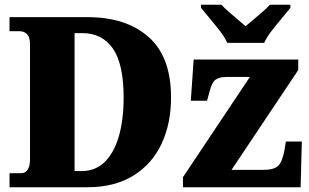

<svg xmlns="http://www.w3.org/2000/svg" viewBox="-20 -786 1298 806"><path d="M20 0V-59H70Q87 -59 96.5 -74.5Q106 -90 106 -115V-600Q106 -629 94 -642Q82 -655 62 -655H20V-714H347Q510 -714 604 -630.5Q698 -547 698 -377Q698 -267 658 -182Q618 -97 539.5 -48.5Q461 0 347 0ZM324 -68Q381 -68 420 -106.5Q459 -145 479 -214Q499 -283 499 -377Q499 -517 454 -582Q409 -647 325 -647H293V-68ZM748 0V-42L1029 -463H931Q901 -463 885 -451.5Q869 -440 859 -399L849 -363H781L793 -536H1232V-492L952 -73H1088Q1127 -73 1145.5 -88Q1164 -103 1174 -154L1180 -192H1247L1242 0ZM934 -606Q924 -629 903.5 -655.5Q883 -682 861 -708Q839 -734 824 -753V-766H910Q919 -755 938 -738.5Q957 -722 977 -705Q997 -688 1011 -676Q1025 -688 1045.5 -705Q1066 -722 1084.5 -738.5Q1103 -755 1113 -766H1199V-753Q1184 -734 1162 -708Q1140 -682 1119.5 -655.5Q1099 -629 1089 -606Z"/></svg>

Font: Noto Serif SemiCondensed Black
Style: Regular
Weight: 900
Width: 4
Designer: Monotype Design Team
Foundry: Monotype Imaging Inc.
Version: Version 2.014; ttfautohint (v1.8.4.7-5d5b)